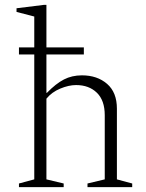

<svg xmlns="http://www.w3.org/2000/svg" viewBox="-20 -770 602 790"><path d="M171 -32 242 -15V0H58V-15L121 -32V-546H58V-575H121V-702L48 -721V-736L161 -750H171V-575H325V-546H171V-388H173Q210 -426 243 -443Q276 -460 317 -460Q380 -460 420.5 -425Q461 -390 461 -323V-32L524 -15V0H340V-15L411 -32V-296Q411 -357 378.5 -388.5Q346 -420 293 -420Q263 -420 228 -405.5Q193 -391 171 -364Z"/></svg>

Font: Spectral ExtraLight
Style: Regular
Weight: 275
Designer: Jean-Baptiste Levee
Foundry: Production Type
Version: Version 2.001